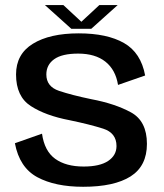

<svg xmlns="http://www.w3.org/2000/svg" viewBox="-20 -729 644 754"><path d="M306.5 4.5Q428.5 4.5 492.8 -36.2Q557 -77 557 -164Q557 -253.5 494.2 -287.8Q431.5 -322 338.5 -339.5Q261.5 -355.5 211.8 -372.2Q162 -389 162 -436.5Q162 -474.5 192.8 -496.5Q223.5 -518.5 287 -518.5Q354 -518.5 394 -486.8Q434 -455 443.5 -395.5L550 -432.5Q533.5 -522 467 -560Q400.5 -598 289 -598Q175.5 -598 109.2 -557.2Q43 -516.5 43 -436.5Q43 -350 101 -312.5Q159 -275 253 -257Q332.5 -240.5 385 -223.8Q437.5 -207 437.5 -155.5Q437.5 -119 404.8 -97Q372 -75 308.5 -75Q238.5 -75 196.5 -105.5Q154.5 -136 145 -204L38.5 -166.5Q56.5 -71 126.5 -33.2Q196.5 4.5 306.5 4.5ZM260 -616H338.5L442 -709H370L299.5 -643.5L229 -709H156.5Z"/></svg>

Font: Anybody Thin Medium
Style: Regular
Weight: 500
Version: Version 1.113;gftools[0.9.25]